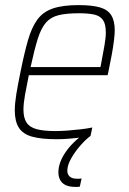

<svg xmlns="http://www.w3.org/2000/svg" viewBox="-20 -538 504 753"><path d="M202 8Q142 8 106 -2Q70 -12 54 -37Q38 -62 38 -105Q38 -132 44 -169Q50 -206 60 -254Q75 -329 89.5 -379.5Q104 -430 126 -460.5Q148 -491 186.5 -504.5Q225 -518 288 -518Q341 -518 372 -509Q403 -500 416.5 -478Q430 -456 430 -419Q430 -405 427 -379.5Q424 -354 418 -322Q412 -290 405 -256L402 -243H93Q84 -199 78 -165.5Q72 -132 72 -108Q72 -76 84 -57.5Q96 -39 123.5 -31.5Q151 -24 197 -24Q219 -24 245.5 -26Q272 -28 297.5 -31Q323 -34 342 -38L335 -5Q320 -2 297.5 1Q275 4 250 6Q225 8 202 8ZM100 -275H374L378 -296Q384 -328 389.5 -358.5Q395 -389 395 -411Q395 -444 383.5 -460Q372 -476 349 -481Q326 -486 290 -486Q241 -486 210 -478.5Q179 -471 160 -449Q141 -427 128 -385.5Q115 -344 100 -275ZM276 195Q251 195 236.5 187.5Q222 180 215.5 167Q209 154 209 138Q209 100 237 59Q265 18 313 -15L335 -5Q316 9 295 33Q274 57 259 83.5Q244 110 244 132Q244 145 253 154Q262 163 283 163Q286 163 289.5 163Q293 163 300 162L293 194Q288 195 284 195Q280 195 276 195Z"/></svg>

Font: Saira SemiCondensed Thin
Style: Italic
Weight: 250
Width: 4
Italic angle: -12°
Designer: Hector Gatti with collaboration of the Omnibus-Type team
Foundry: Omnibus-Type
Version: Version 1.101